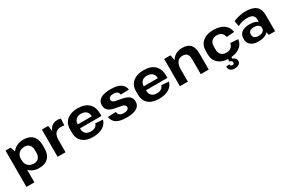

<svg xmlns="http://www.w3.org/2000/svg" viewBox="129 -1818 4905 3293"><g transform="rotate(-30 2581.0 -171.5)"><path d="M428 10Q348 10 288 -22.5Q228 -55 195 -113.5Q162 -172 161 -251V-292Q162 -371 195.5 -429Q229 -487 290 -518.5Q351 -550 432 -550Q545 -550 607.5 -486Q670 -422 670 -303V-237Q670 -118 606.5 -54Q543 10 428 10ZM71 -540H171L228 -382V180H71ZM387 -103Q445 -103 478.5 -140Q512 -177 512 -242V-295Q512 -361 478.5 -398Q445 -435 387 -435Q313 -435 270.5 -394Q228 -353 228 -281V-260Q228 -187 270.5 -145Q313 -103 387 -103Z M792 -540H916L949 -331V0H792ZM912 -277Q912 -412 960 -481Q1008 -550 1101 -550Q1117 -550 1134.5 -548Q1152 -546 1169 -541L1160 -408Q1128 -416 1092 -416Q1021 -416 985 -371.5Q949 -327 949 -236Z M1491 10Q1403 10 1340 -19Q1277 -48 1244 -103.5Q1211 -159 1211 -236V-304Q1211 -380 1246 -435.5Q1281 -491 1347 -520.5Q1413 -550 1503 -550Q1643 -550 1718 -479Q1793 -408 1793 -277V-231H1340V-309H1668L1647 -279V-311Q1647 -371 1609.5 -405.5Q1572 -440 1508 -440Q1442 -440 1405.5 -405Q1369 -370 1369 -308V-219Q1369 -158 1405 -124.5Q1441 -91 1504 -91Q1559 -91 1593.5 -113Q1628 -135 1637 -174L1785 -164Q1762 -80 1685 -35Q1608 10 1491 10Z M2156 10Q2027 10 1960.5 -31Q1894 -72 1879 -161L2042 -167Q2047 -123 2074 -102Q2101 -81 2153 -81Q2200 -81 2226.5 -97.5Q2253 -114 2253 -144Q2253 -170 2233.5 -184Q2214 -198 2181.5 -205.5Q2149 -213 2110.5 -219Q2072 -225 2033 -234Q1994 -243 1961.5 -260.5Q1929 -278 1909.5 -308.5Q1890 -339 1890 -389Q1890 -468 1957.5 -509.5Q2025 -551 2157 -551Q2238 -551 2295 -533Q2352 -515 2385.5 -479Q2419 -443 2428 -389L2263 -382Q2261 -419 2235 -439Q2209 -459 2161 -459Q2114 -459 2088 -442.5Q2062 -426 2062 -395Q2062 -369 2081.5 -354.5Q2101 -340 2133.5 -332.5Q2166 -325 2204.5 -319Q2243 -313 2282 -303.5Q2321 -294 2353.5 -276.5Q2386 -259 2405.5 -228.5Q2425 -198 2425 -149Q2425 -71 2357 -30.5Q2289 10 2156 10Z M2798 10Q2710 10 2647 -19Q2584 -48 2551 -103.5Q2518 -159 2518 -236V-304Q2518 -380 2553 -435.5Q2588 -491 2654 -520.5Q2720 -550 2810 -550Q2950 -550 3025 -479Q3100 -408 3100 -277V-231H2647V-309H2975L2954 -279V-311Q2954 -371 2916.5 -405.5Q2879 -440 2815 -440Q2749 -440 2712.5 -405Q2676 -370 2676 -308V-219Q2676 -158 2712 -124.5Q2748 -91 2811 -91Q2866 -91 2900.5 -113Q2935 -135 2944 -174L3092 -164Q3069 -80 2992 -35Q2915 10 2798 10Z M3627 -291Q3627 -364 3600 -397.5Q3573 -431 3513 -431Q3444 -431 3407.5 -382Q3371 -333 3371 -239L3315 -158V-227Q3315 -384 3382.5 -467Q3450 -550 3575 -550Q3683 -550 3734 -493Q3785 -436 3785 -314V0H3627ZM3214 -540H3338L3371 -378V0H3214Z M4186 10Q4097 10 4033 -19.5Q3969 -49 3934.5 -104.5Q3900 -160 3900 -237V-303Q3900 -379 3934.5 -434.5Q3969 -490 4033.5 -520Q4098 -550 4186 -550Q4318 -550 4396 -494Q4474 -438 4483 -341L4332 -330Q4322 -383 4287.5 -412Q4253 -441 4194 -441Q4132 -441 4095 -404Q4058 -367 4058 -305V-235Q4058 -172 4094.5 -135.5Q4131 -99 4194 -99Q4253 -99 4287.5 -128Q4322 -157 4332 -210L4483 -199Q4474 -103 4395.5 -46.5Q4317 10 4186 10ZM4184 208Q4128 208 4098.5 181.5Q4069 155 4069 106L4136 99Q4136 118 4146.5 128.5Q4157 139 4175 139Q4192 139 4202 129.5Q4212 120 4212 103Q4212 86 4198 73.5Q4184 61 4154 53L4169 0H4234L4224 36Q4261 50 4280.5 72Q4300 94 4300 121Q4300 160 4268 184Q4236 208 4184 208Z M4937 -194V-325Q4937 -383 4902 -410Q4867 -437 4790 -437Q4742 -437 4694.5 -424.5Q4647 -412 4604 -389L4583 -496Q4615 -512 4657 -524Q4699 -536 4744.5 -543Q4790 -550 4831 -550Q4966 -550 5032.5 -494Q5099 -438 5099 -325V0H4975ZM4768 10Q4673 10 4619.5 -31.5Q4566 -73 4566 -146V-166Q4566 -240 4620 -281.5Q4674 -323 4772 -323Q4875 -323 4934 -283Q4993 -243 4993 -169V-148Q4993 -74 4933.5 -32Q4874 10 4768 10ZM4813 -72Q4868 -72 4900.5 -94.5Q4933 -117 4933 -155V-166Q4933 -202 4902.5 -222.5Q4872 -243 4817 -243Q4766 -243 4738.5 -223.5Q4711 -204 4711 -163V-153Q4711 -114 4738 -93Q4765 -72 4813 -72Z"/></g></svg>

Font: Pathway Extreme 8pt Thin 12pt
Style: Bold
Weight: 700
Version: Version 1.001;gftools[0.9.26]